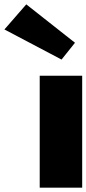

<svg xmlns="http://www.w3.org/2000/svg" viewBox="-39 -860 396 880"><path d="M81.4 -840 -18.7 -725 243.1 -587 304.7 -664ZM143 -513H337.7V0H143Z"/></svg>

Font: Hussar
Style: BdWide
Weight: 700
Foundry: Cannot Into Space Fonts
Version: Version 2.00